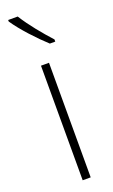

<svg xmlns="http://www.w3.org/2000/svg" viewBox="-151 -799 489 833"><g transform="rotate(-20 94.0 -382.0)"><path d="M54 -764H10V-757C42 -709 102 -645 145 -606H170V-616C131 -659 85 -714 54 -764ZM113 0V-529H76V0Z"/></g></svg>

Font: Noto Sans Hebrew Condensed ExtraLight
Style: Regular
Weight: 200
Width: 3
Designer: Monotype Design Team
Foundry: Monotype Imaging Inc.
Version: Version 2.004